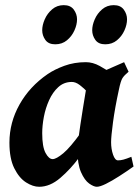

<svg xmlns="http://www.w3.org/2000/svg" viewBox="-20 -695 532 735"><path d="M491.2 -57.6Q463.9 -38.1 436 -20.3Q408.2 -2.4 385.5 8.8Q362.8 20 350.6 20Q338.9 20 321.3 7.6Q303.7 -4.9 290 -36.1Q276.4 -67.4 276.4 -122.6Q276.4 -133.8 279.5 -159.2Q282.7 -184.6 287.6 -216.8Q292.5 -249 297.6 -281.2Q302.7 -313.5 307.1 -339.1Q311.5 -364.7 313.5 -376Q315.9 -387.2 331.8 -398.2Q347.7 -409.2 370.1 -419.7Q392.6 -430.2 415.5 -439.7Q438.5 -449.2 455.1 -457L472.2 -420.4Q455.6 -406.7 448.7 -395.8Q441.9 -384.8 435.1 -351.6Q419.9 -281.7 412.6 -227.1Q405.3 -172.4 405.3 -150.9Q405.3 -124.5 412.8 -102.8Q420.4 -81.1 431.6 -81.1Q441.4 -81.1 452.4 -84Q463.4 -86.9 482.9 -94.7ZM442.4 -396.5Q432.1 -389.2 420.9 -373.3Q409.7 -357.4 398.9 -340.1Q388.2 -322.8 379.2 -310.5Q370.1 -298.3 363.8 -298.3Q357.4 -298.3 345.2 -311Q333 -323.7 317.4 -340.3Q301.8 -356.9 285.4 -369.4Q269 -381.8 253.9 -381.3Q224.1 -380.9 202.9 -361.3Q181.6 -341.8 168 -311.5Q154.3 -281.2 147.9 -247.6Q141.6 -213.9 141.6 -185.1Q141.6 -133.3 154.3 -109.6Q167 -85.9 181.6 -85.9Q195.3 -85.9 222.2 -108.2Q249 -130.4 291 -189L283.2 -92.3Q250.5 -47.9 210.9 -13.9Q171.4 20 129.9 20Q106 20 79.6 3.2Q53.2 -13.7 34.7 -50.8Q16.1 -87.9 16.1 -148.9Q16.1 -226.1 54.7 -294.9Q93.3 -363.8 162.1 -411.1Q188.5 -429.2 226.3 -443.1Q264.2 -457 308.6 -457Q335.4 -457 361.8 -442.4Q388.2 -427.7 409.7 -412.8Q431.2 -397.9 442.4 -396.5ZM466.3 -621.1Q466.3 -600.6 456.3 -578.4Q446.3 -556.2 427.7 -540.8Q409.2 -525.4 382.8 -525.4Q356.9 -525.4 345 -542.2Q333 -559.1 333 -579.1Q333 -599.1 342.8 -621.3Q352.5 -643.6 371.1 -659.4Q389.6 -675.3 415.5 -675.3Q441.4 -675.3 453.9 -658.2Q466.3 -641.1 466.3 -621.1ZM274.9 -621.1Q274.9 -600.6 264.9 -578.4Q254.9 -556.2 236.3 -540.8Q217.8 -525.4 191.4 -525.4Q165.5 -525.4 153.6 -542.2Q141.6 -559.1 141.6 -579.1Q141.6 -599.1 151.4 -621.3Q161.1 -643.6 179.7 -659.4Q198.2 -675.3 224.1 -675.3Q250 -675.3 262.5 -658.2Q274.9 -641.1 274.9 -621.1Z"/></svg>

Font: Gentium Book Plus
Style: Bold Italic
Weight: 700
Italic angle: -8°
Designer: Victor Gaultney, Annie Olsen, Iska Routamaa, Becca Hirsbrunner
Foundry: SIL International
Version: Version 6.101